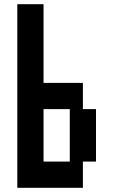

<svg xmlns="http://www.w3.org/2000/svg" viewBox="-20 -1020 540 915"><path d="M62.5 -1000H187.5V-625H312.5H375V-500H437.5V-250H375V-125H62.5ZM187.5 -250H312.5V-500H187.5Z"/></svg>

Font: Amiga Topaz Unicode Rus
Style: Regular
Weight: 400
Designer: dMG of Trueschool and Divine Stylers
Foundry: dMG of Trueschool and Divine Stylers
Version: Version 1.1